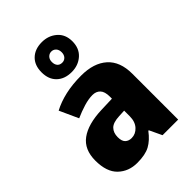

<svg xmlns="http://www.w3.org/2000/svg" viewBox="-246 -959 1078 1078"><g transform="rotate(-45 293.0 -419.5)"><path d="M316 -560Q415 -560 470.5 -510.5Q526 -461 526 -364V0H402L367 -74H363Q330 -30 293 -10Q256 10 192 10Q124 10 79 -33Q34 -76 34 -166Q34 -254 92 -296.5Q150 -339 259 -343L346 -346V-362Q346 -402 329 -420Q312 -438 283 -438Q252 -438 214 -426.5Q176 -415 138 -398L87 -510Q132 -534 189 -547Q246 -560 316 -560ZM347 -250 306 -248Q256 -246 236 -225.5Q216 -205 216 -170Q216 -138 230.5 -124.5Q245 -111 268 -111Q300 -111 323.5 -136.5Q347 -162 347 -206ZM292 -611Q237 -611 204 -642.5Q171 -674 171 -730Q171 -786 204 -817.5Q237 -849 292 -849Q344 -849 380.5 -817.5Q417 -786 417 -731Q417 -675 381 -643Q345 -611 292 -611ZM292 -686Q309 -686 320 -698Q331 -710 331 -730Q331 -750 320 -762Q309 -774 292 -774Q276 -774 264.5 -762Q253 -750 253 -730Q253 -710 263 -698Q273 -686 292 -686Z"/></g></svg>

Font: Noto Sans Disp ExtBd
Style: Regular
Weight: 800
Designer: Monotype Design Team
Foundry: Monotype Imaging Inc.
Version: Version 2.000;GOOG;noto-source:20170915:90ef993387c0; ttfaut